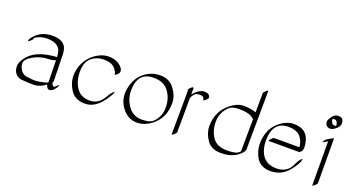

<svg xmlns="http://www.w3.org/2000/svg" viewBox="-47 -1008 2701 1494"><g transform="rotate(20 1303.5 -261.0)"><path d="M377.4 25.4Q357.9 25.4 349.1 -8.8Q300.8 28.8 251.7 29.3Q202.6 29.8 163.1 25.4Q111.8 25.4 88.4 -17.1Q78.1 -37.6 78.1 -63.7Q78.1 -89.8 103 -127.9Q167 -225.6 348.1 -235.4Q347.7 -260.7 340.3 -285.2Q319.3 -344.7 228.5 -344.7Q171.4 -344.7 128.4 -314.5Q127.4 -312 127.7 -306.4Q127.9 -300.8 110.1 -285.4Q92.3 -270 92.3 -278.3Q92.3 -293 113.3 -316.4Q168.5 -379.9 261 -379.9Q353.5 -379.9 375.5 -317.9Q382.8 -293 383.3 -271.5L388.2 -50.8Q388.2 -46.4 383.3 -40Q386.7 -9.8 408.2 -9.8Q415.5 -19.5 429 -30.3Q442.4 -41 438.5 -29.3Q433.6 -15.6 416 4.6Q398.4 24.9 377.4 25.4ZM348.6 -210.9Q335.9 -199.7 283.4 -197.8Q231 -195.8 183.3 -172.6Q135.7 -149.4 117.9 -122.3Q100.1 -95.2 122.8 -52.5Q145.5 -9.8 194.3 -9.8Q194.3 -9.8 225.6 -5.9Q257.3 -2.4 300.3 -11.5Q343.3 -20.5 352.5 -27.8Z M822.8 -90.3Q830.6 -105.5 846.9 -122.8Q863.3 -140.1 862.3 -131.8Q859.9 -113.3 821.8 -59.6Q758.3 30.3 676 31Q593.8 31.7 556.2 -24.4Q503.9 -102.1 521.2 -188.2Q538.6 -274.4 600.6 -325.9Q662.6 -377.4 727.1 -377.2Q791.5 -377 830.1 -338.9Q868.7 -300.8 835 -271Q815.9 -253.9 815.4 -262.2Q814.9 -285.6 786.9 -313.7Q758.8 -341.8 699.2 -342Q639.6 -342.3 596.7 -306.2Q553.7 -270 553.7 -191.4Q553.7 -112.8 590.6 -58.1Q627.4 -3.4 703.1 -4.2Q778.8 -4.9 822.8 -90.3Z M1313 -205.1Q1313 -96.2 1246.8 -32.5Q1180.7 31.2 1104.7 31.5Q1028.8 31.7 978.5 -36.6Q928.2 -105 944.6 -192.1Q960.9 -279.3 1019.5 -328.1Q1078.1 -377 1153.8 -377Q1229.5 -377 1271.2 -320.1Q1313 -263.2 1313 -205.1ZM1112.3 -341.8Q978 -341.8 978 -189Q978 -117.7 1020 -60.5Q1062 -3.4 1130.9 -3.7Q1199.7 -3.9 1225.1 -28.8Q1277.3 -79.6 1277.3 -155Q1277.3 -230.5 1236.6 -286.1Q1195.8 -341.8 1112.3 -341.8Z M1428.7 -319.8Q1475.6 -375.5 1518.8 -375.5Q1562 -375.5 1566.9 -342.8Q1567.9 -335.4 1550.3 -319.3Q1532.7 -303.2 1531.7 -310.5Q1527.8 -340.3 1494.6 -340.3Q1461.4 -340.3 1449 -324.2Q1436.5 -308.1 1432.6 -300.3Q1427.7 -291 1428.2 -290Q1428.7 -289.1 1428.7 -288.6L1426.8 -7.8Q1426.8 0.5 1409.2 16.1Q1391.6 31.7 1391.6 23.4L1393.6 -257.3Q1393.6 -258.3 1393.8 -260.3Q1394 -262.2 1393.6 -263.2V-339.4Q1384.8 -342.8 1401.1 -360.4Q1417.5 -377.9 1423.1 -375.7Q1428.7 -373.5 1428.7 -372.1Z M1946.8 -359.9 1947.8 -518.1Q1947.8 -526.4 1965.3 -541.7Q1982.9 -557.1 1982.9 -548.8L1979 -66.4Q1979 -39.6 1929.2 -4.6Q1879.4 30.3 1799.3 30.3Q1719.2 30.3 1682.1 -24.9Q1645 -80.1 1645 -136.2Q1645.5 -245.6 1714.4 -312.3Q1783.2 -378.9 1849.4 -376.2Q1915.5 -373.5 1946.8 -359.9ZM1946.3 -303.2Q1944.3 -304.2 1939.5 -308.6Q1908.7 -337.4 1836.4 -340.1Q1764.2 -342.8 1736.3 -315.9Q1680.7 -262.2 1680.4 -187.5Q1680.2 -112.8 1716.6 -58.8Q1752.9 -4.9 1840.1 -4.9Q1927.2 -4.9 1943.8 -37.1Z M2119.1 -78.1Q2156.2 -3.9 2248.5 -5.1Q2340.8 -6.3 2373 -88.9Q2381.8 -110.8 2398.2 -129.9Q2414.6 -148.9 2414.1 -141.1Q2413.1 -106 2356.9 -38.3Q2300.8 29.3 2211.7 30.5Q2122.6 31.7 2086.4 -39.8Q2050.3 -111.3 2065.4 -195.1Q2080.6 -278.8 2139.9 -328.1Q2199.2 -377.4 2261.2 -377Q2382.3 -377 2396 -251Q2399.9 -216.3 2388.9 -200.9Q2377.9 -185.5 2366.2 -185.5H2120.6Q2112.3 -185.5 2127.7 -203.4Q2143.1 -221.2 2151.4 -221.2H2360.8Q2346.7 -341.8 2230 -341.8Q2097.2 -342.8 2097.2 -179.7Q2097.7 -120.1 2119.1 -78.1Z M2600.6 -537.6Q2618.7 -497.6 2588.6 -468Q2558.6 -438.5 2532.7 -438.5Q2506.8 -438.5 2495.1 -464.4Q2492.2 -471.7 2492.2 -484.1Q2492.2 -496.6 2512 -525.4Q2531.7 -554.2 2562.3 -554.2Q2592.8 -554.2 2600.6 -537.6ZM2572.3 -474.1Q2573.7 -485.8 2566.4 -502.4Q2559.1 -519 2544.9 -519Q2530.8 -519 2527.8 -518.6Q2527.3 -515.1 2527.3 -509.5Q2527.3 -503.9 2534.9 -486.6Q2542.5 -469.2 2572.3 -474.1ZM2543 -354 2577.6 -374.5Q2589.4 -381.3 2589.8 -373L2591.3 -9.3Q2591.3 -1 2573.5 14.6Q2555.7 30.3 2555.7 22L2554.2 -340.8H2553.7L2524.9 -323.7Q2509.8 -314.5 2518.8 -329.6Q2527.8 -344.7 2543 -354Z"/></g></svg>

Font: ML-NILA06_NewLipi
Style: Regular
Weight: 400
Designer: CLT@C-DIT
Version: Version ML-NILA06_NewLipi 2.